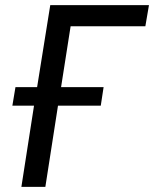

<svg xmlns="http://www.w3.org/2000/svg" viewBox="-20 -725 598 745"><path d="M63 0 112 -315H28L40 -387H124L175 -705H558L544 -623H254L217 -387H382L371 -315H205L156 0Z"/></svg>

Font: Nunito Sans 7pt Condensed Medium
Style: Italic
Weight: 500
Width: 3
Italic angle: -9°
Designer: Vernon Adams
Foundry: Vernon Adams
Version: Version 3.101;gftools[0.9.27]